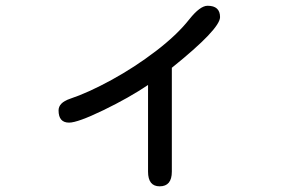

<svg xmlns="http://www.w3.org/2000/svg" viewBox="-20 -574 1040 677"><path d="M543 83Q502 83 502 31.2V-274.4Q435.5 -229.5 344.7 -185.5Q253.9 -141.6 223.6 -141.6Q186.5 -141.6 186.5 -184.6Q186.5 -211.9 226.6 -225.6Q291 -247.1 373 -292Q455.1 -336.9 529.8 -394Q604.5 -451.2 647.5 -505.9Q685.5 -553.7 711.9 -553.7Q755.9 -553.7 755.9 -513.7Q755.9 -471.7 585.9 -335V31.2Q585.9 83 543 83Z"/></svg>

Font: jf-openhuninn-1.1
Style: Regular
Weight: 400
Designer: [Kosugi Maru]
      Designed by Motoya company      

      [Varela Round]
      Joe Prince(Latin component); Avraham Co
Foundry: justfont CO.,LTD.
Version: 1.1